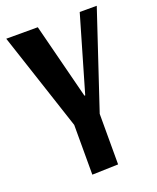

<svg xmlns="http://www.w3.org/2000/svg" viewBox="-140 -584 753 921"><g transform="rotate(-20 236.0 -123.0)"><path d="M467 -500 303 -8V250L170 254V0L5 -500H166L264 -115H268L380 -500Z"/></g></svg>

Font: Arsenal
Style: Bold
Weight: 700
Designer: Andrij Shevchenko
Foundry: Stairsfor
Version: Version 2.001;PS 002.001;hotconv 1.0.88;makeotf.lib2.5.64775